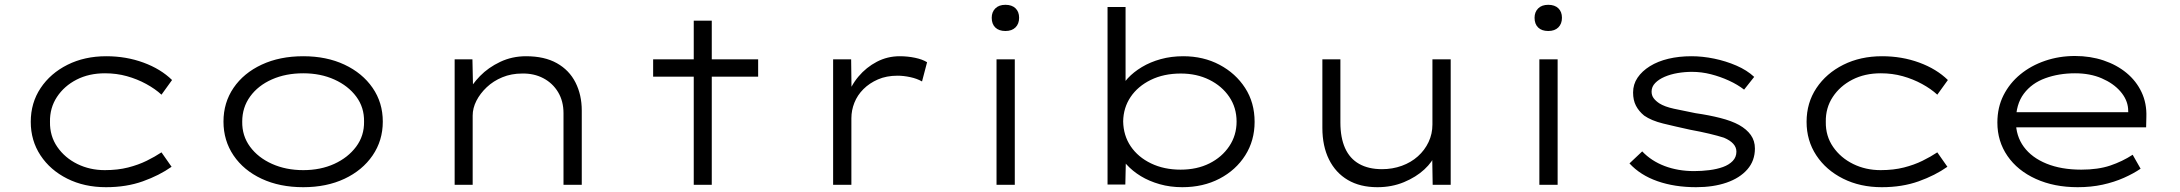

<svg xmlns="http://www.w3.org/2000/svg" viewBox="-20 -769 9070 799"><path d="M421 10Q331 10 260 -25.5Q189 -61 148.5 -122.5Q108 -184 108 -262Q108 -341 149 -402.5Q190 -464 261 -499.5Q332 -535 422 -535Q505 -535 577 -508.5Q649 -482 696 -436L652 -375Q626 -399 588.5 -419.5Q551 -440 508 -452Q465 -464 417 -464Q350 -464 298.5 -437.5Q247 -411 217 -365.5Q187 -320 188 -262Q187 -203 218.5 -157.5Q250 -112 302 -86.5Q354 -61 416 -61Q470 -61 513 -72Q556 -83 590.5 -100Q625 -117 652 -135L694 -75Q643 -39 574.5 -14.5Q506 10 421 10Z M1242 10Q1144 10 1069 -25Q994 -60 952 -122Q910 -184 910 -263Q910 -342 952 -403.5Q994 -465 1069 -500Q1144 -535 1242 -535Q1339 -535 1413.5 -500Q1488 -465 1530.5 -403.5Q1573 -342 1573 -263Q1573 -184 1530.5 -122Q1488 -60 1413.5 -25Q1339 10 1242 10ZM1242 -61Q1314 -61 1371 -87Q1428 -113 1462 -158.5Q1496 -204 1495 -263Q1496 -322 1462.5 -367Q1429 -412 1371.5 -438Q1314 -464 1242 -464Q1169 -464 1111.5 -438.5Q1054 -413 1021 -367.5Q988 -322 988 -263Q987 -204 1020.5 -158.5Q1054 -113 1112 -87Q1170 -61 1242 -61Z M1872 0V-522H1946L1949 -381L1925 -380Q1943 -417 1977.5 -452.5Q2012 -488 2061.5 -511.5Q2111 -535 2169 -535Q2246 -535 2297.5 -506Q2349 -477 2375 -425.5Q2401 -374 2401 -309V0H2325V-298Q2325 -348 2302.5 -385.5Q2280 -423 2241 -443.5Q2202 -464 2153 -463Q2108 -463 2070.5 -447.5Q2033 -432 2005.5 -406Q1978 -380 1962.5 -349.5Q1947 -319 1947 -288V0H1910Q1897 0 1887.5 0Q1878 0 1872 0Z M2867 0V-683H2942V0ZM2698 -450V-522H3135V-450Z M3447 0V-522H3522L3524 -362H3504Q3520 -412 3552.5 -450.5Q3585 -489 3629 -512Q3673 -535 3724 -535Q3757 -535 3788 -528.5Q3819 -522 3838 -510L3817 -430Q3796 -442 3768 -448Q3740 -454 3715 -454Q3669 -454 3633.5 -438.5Q3598 -423 3573 -398Q3548 -373 3535.5 -341.5Q3523 -310 3523 -277V0Z M4127 0V-522H4203V0ZM4164 -640Q4137 -640 4122 -654.5Q4107 -669 4107 -695Q4107 -719 4122 -734Q4137 -749 4164 -749Q4191 -749 4206 -734.5Q4221 -720 4221 -695Q4221 -670 4206 -655Q4191 -640 4164 -640Z M4900 10Q4850 10 4806 -2.5Q4762 -15 4727.5 -36Q4693 -57 4668 -84.5Q4643 -112 4632 -142L4666 -136L4663 -1H4589V-740H4664V-395L4638 -387Q4649 -417 4673 -443Q4697 -469 4732 -490Q4767 -511 4810.5 -523Q4854 -535 4904 -535Q4988 -535 5055 -499.5Q5122 -464 5161.5 -403Q5201 -342 5201 -262Q5201 -184 5162 -122.5Q5123 -61 5055 -25.5Q4987 10 4900 10ZM4893 -63Q4961 -63 5013 -89Q5065 -115 5095.5 -160.5Q5126 -206 5126 -263Q5126 -321 5095.5 -366Q5065 -411 5012.5 -437Q4960 -463 4894 -463Q4823 -463 4769 -436.5Q4715 -410 4685 -365.5Q4655 -321 4654 -264Q4655 -205 4685.5 -160Q4716 -115 4770 -89Q4824 -63 4893 -63Z M5712 10Q5640 10 5589 -20Q5538 -50 5510.5 -105.5Q5483 -161 5483 -237V-522H5558V-259Q5558 -196 5577.5 -152.5Q5597 -109 5636 -87Q5675 -65 5731 -65Q5775 -65 5813.5 -79Q5852 -93 5880.5 -118.5Q5909 -144 5925 -178Q5941 -212 5941 -251V-522H6017V0H5942L5940 -121L5953 -128Q5942 -96 5907.5 -64Q5873 -32 5822.5 -11Q5772 10 5712 10Z M6386 0V-522H6462V0ZM6423 -640Q6396 -640 6381 -654.5Q6366 -669 6366 -695Q6366 -719 6381 -734Q6396 -749 6423 -749Q6450 -749 6465 -734.5Q6480 -720 6480 -695Q6480 -670 6465 -655Q6450 -640 6423 -640Z M7038 10Q6949 10 6877.5 -15Q6806 -40 6761 -89L6814 -139Q6852 -99 6907.5 -78Q6963 -57 7030 -57Q7062 -57 7093.5 -61Q7125 -65 7150 -74Q7175 -83 7190.5 -99Q7206 -115 7206 -138Q7206 -174 7154 -196Q7129 -204 7093.5 -212.5Q7058 -221 7014 -229Q6950 -243 6901 -255Q6852 -267 6822 -288Q6800 -306 6788 -329Q6776 -352 6776 -384Q6776 -418 6794.5 -445.5Q6813 -473 6846 -493.5Q6879 -514 6923 -524.5Q6967 -535 7019 -535Q7065 -535 7113.5 -525Q7162 -515 7206 -496Q7250 -477 7280 -449L7238 -396Q7211 -417 7175 -433.5Q7139 -450 7100 -460Q7061 -470 7021 -470Q6991 -470 6961.5 -465Q6932 -460 6907.5 -449.5Q6883 -439 6868 -423.5Q6853 -408 6853 -388Q6853 -372 6861.5 -360.5Q6870 -349 6885 -339Q6907 -325 6946 -316.5Q6985 -308 7036 -298Q7092 -290 7139 -278Q7186 -266 7217 -249Q7249 -231 7266 -207Q7283 -183 7283 -151Q7283 -100 7251.5 -64Q7220 -28 7165 -9Q7110 10 7038 10Z M7811 10Q7721 10 7650 -25.5Q7579 -61 7538.5 -122.5Q7498 -184 7498 -262Q7498 -341 7539 -402.5Q7580 -464 7651 -499.5Q7722 -535 7812 -535Q7895 -535 7967 -508.5Q8039 -482 8086 -436L8042 -375Q8016 -399 7978.5 -419.5Q7941 -440 7898 -452Q7855 -464 7807 -464Q7740 -464 7688.5 -437.5Q7637 -411 7607 -365.5Q7577 -320 7578 -262Q7577 -203 7608.5 -157.5Q7640 -112 7692 -86.5Q7744 -61 7806 -61Q7860 -61 7903 -72Q7946 -83 7980.5 -100Q8015 -117 8042 -135L8084 -75Q8033 -39 7964.5 -14.5Q7896 10 7811 10Z M8626 10Q8528 10 8452 -24.5Q8376 -59 8334 -120Q8292 -181 8292 -259Q8292 -322 8317.5 -372.5Q8343 -423 8387.5 -459.5Q8432 -496 8490.5 -516Q8549 -536 8615 -536Q8679 -536 8734 -517.5Q8789 -499 8829.5 -465.5Q8870 -432 8892 -385.5Q8914 -339 8912 -282L8911 -239H8358L8347 -302H8854L8837 -293L8836 -317Q8833 -355 8804 -388.5Q8775 -422 8726.5 -443Q8678 -464 8615 -464Q8548 -464 8491.5 -443.5Q8435 -423 8402 -379Q8369 -335 8369 -264Q8369 -203 8402 -158Q8435 -113 8496.5 -88Q8558 -63 8641 -63Q8711 -63 8761.5 -80Q8812 -97 8855 -125L8888 -67Q8859 -47 8818.5 -29Q8778 -11 8730 -0.5Q8682 10 8626 10Z"/></svg>

Font: Lexend Tera Light
Style: Regular
Weight: 300
Designer: Bonnie Shaver-Troup, Thomas Jockin
Foundry: Lexend
Version: Version 1.007